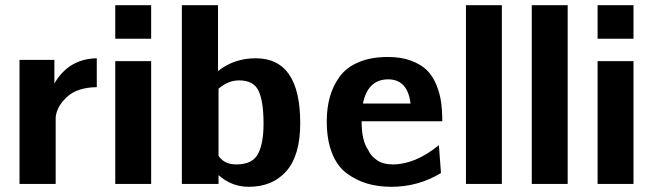

<svg xmlns="http://www.w3.org/2000/svg" viewBox="-20 -707 2516 738"><path d="M55 0V-477H189V-430V-386Q244 -481 352 -483V-372Q277 -371 237.5 -334.5Q198 -298 194 -256V0Z M423 0V-472H561V0ZM423 -558V-687H561V-558Z M679 0V-687H818V-434Q880 -483 963 -483Q1134 -483 1134 -234Q1134 -110 1081 -49.5Q1028 11 936 11Q870 11 820 -34V0ZM820 -108Q842 -75 888 -75Q950 -75 971.5 -115Q993 -155 993 -232Q993 -315 974.5 -356.5Q956 -398 899 -398Q857 -398 820 -366V-335V-168Z M1236 -240Q1236 -291 1247.5 -333Q1259 -375 1284.5 -411Q1310 -447 1357.5 -467.5Q1405 -488 1471 -488Q1523 -488 1561 -473.5Q1599 -459 1621.5 -436.5Q1644 -414 1657.5 -380.5Q1671 -347 1675.5 -314Q1680 -281 1680 -241H1370Q1370 -166 1395 -131Q1404 -109 1428 -92Q1452 -75 1490 -75Q1576 -75 1667 -149L1675 -42Q1588 11 1485 11Q1433 11 1391 -1.5Q1349 -14 1312.5 -41Q1276 -68 1256 -119Q1236 -170 1236 -240ZM1375 -309H1558Q1547 -402 1472 -402Q1394 -402 1375 -309Z M1771 0V-687H1909V0Z M2024 0V-687H2162V0Z M2277 0V-472H2415V0ZM2277 -558V-687H2415V-558Z"/></svg>

Font: Coval
Style: Heavy
Weight: 900
Foundry: Context Ltd
Version: Version 001.000